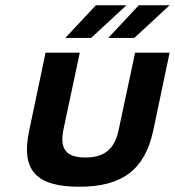

<svg xmlns="http://www.w3.org/2000/svg" viewBox="-20 -700 664 729"><path d="M91 -205C59 -56 114 9 281 9C445 9 530 -56 562 -205L624 -500H493L431 -209C416 -135 378 -102 304 -102C230 -102 206 -135 221 -209L283 -500H153ZM228 -556H326L460 -680H344ZM391 -556H490L624 -680H507Z"/></svg>

Font: LT Wave Text Bold Italic
Style: Regular
Weight: 700
Designer: Daniel Lyons
Version: Version 2.5 (Glyphs App)